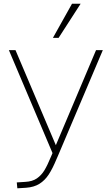

<svg xmlns="http://www.w3.org/2000/svg" viewBox="-20 -806 593 1022"><path d="M27.3 -539.1H62.5L293 3.9L268.6 30.3ZM527.3 -539.1 288.1 24.4Q285.2 32.2 281.2 40Q259.8 91.8 239.3 123Q218.8 154.3 189.9 172.4Q161.1 190.4 119.1 193.4L72.3 196.3L69.3 165L114.3 162.1Q152.3 160.2 176.3 143.6Q200.2 127 216.3 100.6Q232.4 74.2 252.9 24.4L491.2 -539.1ZM363.3 -786.1H409.2L292 -604.5H261.7Z"/></svg>

Font: Min Sans VF VF
Style: Regular
Weight: 400
Designer: Jinseong-Kim, NotoSansCJK, Nunito
Foundry: Jinseong-Kim
Version: Version 1.420;Glyphs 3.1.2 (3151)